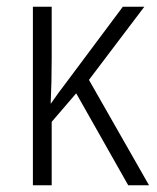

<svg xmlns="http://www.w3.org/2000/svg" viewBox="-20 -552 468 572"><path d="M245 -314 424 0H362L207 -274L134 -189V0H78V-532H134V-380Q134 -306 131 -244H132Q157 -280 172 -299L346 -532H410Z"/></svg>

Font: Noto Sans UI NarrowLight
Style: Regular
Weight: 300
Width: 4
Designer: Monotype Design Team
Foundry: Monotype Imaging Inc.
Version: Version 1.001